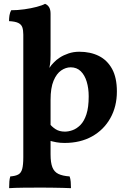

<svg xmlns="http://www.w3.org/2000/svg" viewBox="-20 -737 665 1002"><path d="M27.6 245Q27.6 224.2 28.9 209.5Q30.2 194.9 33.7 183.7Q60.7 181.7 75.4 173.7Q90.2 165.7 95.9 144.6Q101.6 123.5 101.6 83.7V-556.2Q101.6 -579.7 96.4 -594.7Q91.1 -609.6 75.1 -617.4Q59.1 -625.1 27.2 -626.7Q27.2 -641.9 29.4 -656.6Q31.7 -671.3 38.3 -683.5Q71.5 -683.5 107.1 -688.5Q142.7 -693.5 171.9 -701.3Q201 -709 215.1 -717Q228.3 -711.9 236.1 -699.5Q243.9 -687.1 243.9 -664.5V-449.4Q243.9 -423.1 241.9 -407.2Q239.9 -391.3 236.3 -373.5L243.9 -306V68.9Q243.9 111.9 253.4 136Q262.9 160 284.7 170.6Q306.6 181.2 343.3 183.7Q347.9 195.9 349.1 212.1Q350.4 228.4 350.4 245Q333.3 244 307.6 243.5Q281.9 243 253.1 242.5Q224.4 242 196.2 242Q151.3 242 103.4 242.5Q55.5 243 27.6 245ZM316.9 9Q294.2 9 275 5.6Q255.9 2.1 233 -4.3V-97.5Q250.4 -75.4 270.2 -62.8Q290.1 -50.1 318.8 -50.1Q337.7 -50.1 359.1 -57.8Q380.5 -65.5 399.8 -84.9Q419.1 -104.4 431 -140.5Q442.9 -176.7 442.9 -234.1Q442.9 -276.1 432.6 -310.4Q422.3 -344.8 401.5 -365.2Q380.7 -385.7 348.7 -385.7Q323.3 -385.7 299.3 -369.3Q275.2 -352.9 259.5 -315.6Q243.9 -278.3 243.9 -215.6L204.9 -318.5Q221.1 -357.3 235 -378.7Q249 -400.1 261.3 -411.3Q272.4 -423.7 291.9 -436.5Q311.4 -449.3 337.5 -458.1Q363.7 -467 393.6 -467Q452 -467 495.9 -445Q539.7 -423.1 564.9 -377.4Q590 -331.7 590 -259.7Q590 -181 555.8 -120.3Q521.7 -59.5 460.5 -25.2Q399.3 9 316.9 9Z"/></svg>

Font: Vollkorn
Style: Regular
Weight: 400
Designer: Friedrich Althausen
Foundry: Friedrich Althausen
Version: Version 5.001